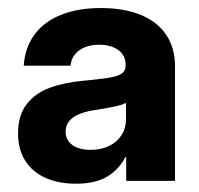

<svg xmlns="http://www.w3.org/2000/svg" viewBox="-20 -758 486 468"><path d="M24 -432.9Q24 -477.1 45.1 -504.1Q66.1 -531.1 100.9 -543.9Q135.7 -556.7 183.8 -561.3Q191.1 -562 197.7 -562.6Q204.3 -563.2 210.4 -564Q240.3 -567 255.9 -570.5Q271.5 -574 278.9 -580.5Q286.2 -587 286.2 -598.4V-601Q286.2 -615 278.5 -625.9Q270.7 -636.8 256.1 -642.9Q241.5 -649 222.1 -649Q201.9 -649 186.5 -642.7Q171.1 -636.4 162.2 -624.9Q153.3 -613.3 151.9 -598H37.9Q40.7 -641.3 63.5 -672.9Q86.2 -704.5 127.6 -721.4Q168.9 -738.4 226 -738.4Q283.1 -738.4 323.8 -721.4Q364.5 -704.4 385.5 -672.5Q406.6 -640.6 406.6 -596.2V-317.1H287.6V-375.4H285.9Q268.5 -342.8 239.5 -326.5Q210.5 -310.2 165.6 -310.2Q123.8 -310.2 92 -323.9Q60.3 -337.6 42.1 -365.2Q24 -392.9 24 -432.9ZM287.1 -467.2V-507.2Q277.7 -502.2 258.4 -498.1Q239.1 -494 206.6 -488.9Q186.6 -485.7 171.8 -479.3Q156.9 -472.9 148.4 -462.5Q139.9 -452.1 139.9 -437.1Q139.9 -423.1 147.5 -413.1Q155.1 -403.1 168.8 -397.9Q182.5 -392.7 200.6 -392.7Q226.3 -392.7 245.9 -402.2Q265.5 -411.8 276.3 -428.7Q287.1 -445.5 287.1 -467.2Z"/></svg>

Font: Intratopia Thin
Style: Regular
Weight: 100
Designer: Rasmus Andersson
Foundry: rsms
Version: Version 3.000;Glyphs 3.2.3 (3260)